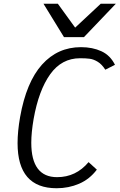

<svg xmlns="http://www.w3.org/2000/svg" viewBox="-20 -985 640 1022"><path d="M73.5 -223Q73.5 -285 87 -362Q120 -548 203.5 -641Q287 -734 411 -734Q472.5 -734 519.8 -712.2Q567 -690.5 592 -640L540.5 -614Q522.5 -642.5 500.5 -656Q478.5 -669.5 458 -672.2Q437.5 -675 406.5 -675Q308 -675 247 -589.5Q186 -504 159 -352Q146.5 -279.5 146.5 -225Q146.5 -42 284 -42Q384.5 -42 451.5 -122L495.5 -82Q457 -31 401.2 -7Q345.5 17 281.5 17Q73.5 17 73.5 -223ZM211.5 -965H288L380 -838L516 -965H596.5L427 -787.5H320.5Z"/></svg>

Font: JuliaMono Light
Style: Italic
Weight: 300
Italic angle: -9°
Monospace: yes
Designer: cormullion
Foundry: corm
Version: Version 0.054; ttfautohint (v1.8.4)